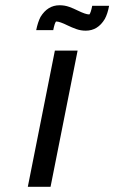

<svg xmlns="http://www.w3.org/2000/svg" viewBox="-20 -718 439 738"><path d="M86.9 0 190.9 -523.4H278.3L174.3 0ZM309.6 -600.1Q290.5 -600.1 273.4 -606.2Q256.3 -612.3 240.2 -620.1Q209.5 -635.3 196.8 -635.3H195.3Q189.9 -628.9 184.6 -602.1H119.1Q125.5 -633.3 135.7 -652.8Q163.1 -697.8 209 -697.8Q228.5 -697.8 245.6 -691.7Q262.7 -685.5 278.3 -677.7Q309.1 -662.6 322.3 -662.6H323.7Q329.1 -668.9 334.5 -695.8H399.4Q393.6 -664.6 382.8 -645Q356 -600.1 309.6 -600.1Z"/></svg>

Font: Qaz
Style: Italic
Weight: 400
Italic angle: -11.25°
Designer: GGBotNet
Foundry: f0n7
Version: 0.70